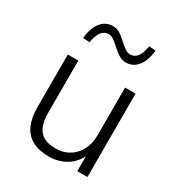

<svg xmlns="http://www.w3.org/2000/svg" viewBox="-174 -842 901 967"><g transform="rotate(30 276.5 -359.0)"><path d="M251 8Q193 8 154.5 -13Q116 -34 97 -76Q78 -118 78 -180V-485H139V-183Q139 -136 151.5 -105Q164 -74 191 -59Q218 -44 259 -44Q304 -44 338 -64.5Q372 -85 391.5 -122Q411 -159 411 -209V-485H472V0H413V-117H425Q406 -56 359 -24Q312 8 251 8ZM142 -593 103 -596Q109 -656 135.5 -689.5Q162 -723 205 -723Q226 -723 244.5 -712Q263 -701 287 -678Q309 -658 322.5 -650Q336 -642 349 -642Q375 -642 390.5 -663.5Q406 -685 412 -726L451 -723Q445 -663 418.5 -629.5Q392 -596 350 -596Q330 -596 311.5 -606.5Q293 -617 267 -641Q245 -661 232 -669Q219 -677 205 -677Q180 -677 164 -655.5Q148 -634 142 -593Z"/></g></svg>

Font: Nunito Sans 12pt Light
Style: Regular
Weight: 300
Designer: Vernon Adams
Foundry: Vernon Adams
Version: Version 3.101;gftools[0.9.27]